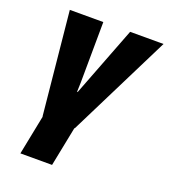

<svg xmlns="http://www.w3.org/2000/svg" viewBox="-134 -625 815 926"><g transform="rotate(20 273.0 -162.0)"><path d="M374.5 -528.3H545.9L282.7 0H280.8L240.2 203.6H77.6L118.2 0H117.2L64.9 -528.3H236.8L234.4 -217.8L232.9 -169.4L235.8 -168.5Z"/></g></svg>

Font: Roboto-BlackItalic
Style: Italic
Weight: 900
Italic angle: -12°
Designer: Google
Version: Version 1.100141; 2013